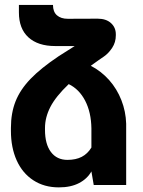

<svg xmlns="http://www.w3.org/2000/svg" viewBox="-20 -769 593 798"><path d="M504.4 -254.9V0H369.6L359.9 -56.6Q342.8 -25.9 308.6 -8.1Q274.4 9.8 224.6 9.8Q163.6 9.8 118.4 -19.8Q73.2 -49.3 49.3 -102.5Q25.4 -155.8 25.4 -225.1V-237.3Q25.4 -299.3 44.7 -347.9Q64 -396.5 106.9 -441.2Q149.9 -485.8 223.6 -535.2L290.5 -577.6H209.5Q137.7 -577.6 98.1 -613.8Q58.6 -649.9 58.6 -717.3V-748.5H200.2Q200.2 -719.7 216.8 -705.3Q233.4 -690.9 261.7 -690.9L385.7 -691.4Q420.9 -691.4 441.2 -673.1Q461.4 -654.8 461.4 -626.5V-622.1Q461.4 -593.3 446.3 -570.3Q431.2 -547.4 412.1 -534.2Q402.3 -527.8 389.4 -518.6Q376.5 -509.3 368.2 -503.4Q367.2 -502.4 357.4 -495.6Q400.9 -473.1 433.6 -436.3Q466.3 -399.4 484.6 -352.5Q502.9 -305.7 504.4 -254.9ZM359.9 -155.8V-235.4Q358.9 -302.2 334 -350.3Q309.1 -398.4 265.6 -419.4Q211.4 -367.7 189.2 -324.2Q167 -280.8 167 -237.3V-229.5Q167 -169.9 191.7 -137.2Q216.3 -104.5 260.3 -104.5Q295.4 -104.5 319.8 -117.2Q344.2 -129.9 359.9 -155.8Z"/></svg>

Font: Mardoto
Style: Bold
Weight: 700
Designer: Christian Robertson, Vahan Hovhannisyan
Foundry: Google
Version: Version 1.000